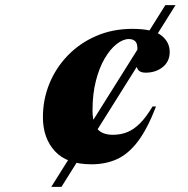

<svg xmlns="http://www.w3.org/2000/svg" viewBox="-20 -725 729 745"><path d="M179 0 621.5 -705H661L218.5 0ZM480 -573.5Q457.5 -573.5 432.5 -554Q407.5 -534.5 386.2 -498.2Q365 -462 352 -411Q339 -360 339 -297.5Q339 -248.5 357.5 -225.2Q376 -202 418.5 -202Q448 -202 473.2 -212Q498.5 -222 522.8 -246Q547 -270 572 -312H585.5Q552 -225 515 -176.2Q478 -127.5 434 -107.5Q390 -87.5 335 -87.5Q240 -87.5 193.2 -138.2Q146.5 -189 146.5 -270.5Q146.5 -338.5 171.5 -400Q196.5 -461.5 242.8 -509.5Q289 -557.5 352.8 -585.2Q416.5 -613 493.5 -613Q573.5 -613 606 -587.5Q638.5 -562 638.5 -523.5Q638.5 -486.5 611.5 -464.8Q584.5 -443 544.5 -443Q521.5 -443 513.5 -457.8Q505.5 -472.5 511 -509.5Q516.5 -546 508.5 -559.8Q500.5 -573.5 480 -573.5Z"/></svg>

Font: Newsreader 60pt ExtraBold
Style: Italic
Weight: 800
Italic angle: -17°
Designer: Hugues Gentile
Foundry: Production Type
Version: Version 1.003